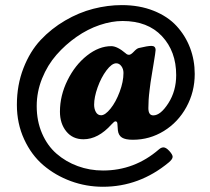

<svg xmlns="http://www.w3.org/2000/svg" viewBox="-20 -609 806 738"><path d="M44.9 -206.1Q44.9 -282.2 70.1 -346.9Q95.2 -411.6 136.2 -455.3Q177.2 -499 230.2 -530Q283.2 -561 338.6 -575.2Q394 -589.4 448.2 -589.4Q516.1 -589.4 570.6 -567.6Q625 -545.9 658.9 -508.8Q692.9 -471.7 710.7 -424.6Q728.5 -377.4 728.5 -324.7Q728.5 -255.9 696.5 -197.5Q664.6 -139.2 609.9 -105.5Q555.2 -71.8 490.7 -71.8Q462.4 -71.8 449 -80.1Q435.5 -88.4 433.1 -107.9Q432.1 -125 431.2 -133.8Q430.7 -142.6 423.3 -142.6Q419.4 -142.6 408.7 -130.9Q357.4 -73.7 300.8 -73.7Q259.3 -73.7 234.9 -103.8Q210.4 -133.8 210.4 -179.7Q210.4 -241.7 239.5 -300.5Q268.6 -359.4 314.5 -395.5Q360.4 -431.6 407.7 -431.6Q430.7 -431.6 463.4 -403.8Q468.8 -398.4 476.1 -398.4Q482.9 -398.4 493.7 -409.7Q505.4 -422.4 513.2 -424.3Q547.4 -432.6 562 -432.6Q578.1 -432.6 578.1 -416.5Q578.1 -410.2 570.3 -363.3Q569.8 -359.4 564.9 -330.6Q560.1 -301.8 558.8 -292.7Q557.6 -283.7 554.9 -262.2Q552.2 -240.7 551.3 -225.1Q550.3 -209.5 550.3 -193.4Q550.3 -165.5 569.3 -165.5Q597.2 -165.5 627.2 -212.4Q657.2 -259.3 657.2 -320.3Q657.2 -411.6 602.5 -470Q547.9 -528.3 451.2 -528.3Q409.2 -528.3 363 -512.7Q316.9 -497.1 274.2 -467.3Q231.4 -437.5 197 -398.2Q162.6 -358.9 141.8 -307.4Q121.1 -255.9 121.1 -201.2Q121.1 -143.6 141.6 -96.2Q162.1 -48.8 197.5 -18.1Q232.9 12.7 278.8 29.5Q324.7 46.4 376 46.4Q497.1 46.4 590.8 -34.7Q599.6 -42.5 608.4 -42.5Q618.2 -42.5 630.9 -28.6Q643.6 -14.6 643.6 -6.3Q643.6 2.9 628.4 15.6Q515.6 108.9 375.5 108.9Q311.5 108.9 252.2 87.2Q192.9 65.4 146.7 26.1Q100.6 -13.2 72.8 -73.7Q44.9 -134.3 44.9 -206.1ZM426.8 -365.7Q409.7 -365.7 389.2 -338.4Q368.7 -311 355.2 -273.2Q341.8 -235.4 341.8 -206.5Q341.8 -190.4 348.6 -178.2Q355.5 -166 368.7 -166Q384.3 -166 404.8 -191.4Q425.3 -216.8 439.9 -255.9Q454.6 -294.9 454.6 -328.6Q454.6 -343.8 446.5 -354.7Q438.5 -365.7 426.8 -365.7Z"/></svg>

Font: Cooper* ExtraBold
Style: Regular
Weight: 800
Designer: Owen Earl
Foundry: indestructible type*
Version: Version 0.001